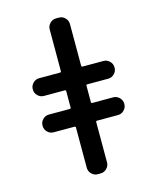

<svg xmlns="http://www.w3.org/2000/svg" viewBox="-146 -931 993 1225"><g transform="rotate(-15 351.0 -318.5)"><path d="M141.6 -134.8Q118.2 -134.8 101.1 -151.9Q84 -168.9 84 -192.4V-194.3Q84 -217.8 101.1 -234.9Q118.2 -252 141.6 -252H279.3Q287.1 -252 287.1 -259.8V-367.2Q287.1 -375 279.3 -375H141.6Q118.2 -375 101.1 -392.1Q84 -409.2 84 -432.6V-434.6Q84 -458 101.1 -475.1Q118.2 -492.2 141.6 -492.2H279.3Q287.1 -492.2 287.1 -500V-775.4Q287.1 -798.8 304.2 -815.9Q321.3 -833 344.7 -833H363.3Q386.7 -833 403.8 -815.9Q420.9 -798.8 420.9 -775.4V-500Q420.9 -492.2 427.7 -492.2H566.4Q589.8 -492.2 606.9 -475.1Q624 -458 624 -434.6V-432.6Q624 -409.2 606.9 -392.1Q589.8 -375 566.4 -375H427.7Q420.9 -375 420.9 -367.2V-259.8Q420.9 -252 427.7 -252H566.4Q589.8 -252 606.9 -234.9Q624 -217.8 624 -194.3V-192.4Q624 -168.9 606.9 -151.9Q589.8 -134.8 566.4 -134.8H427.7Q420.9 -134.8 420.9 -127V138.7Q420.9 162.1 403.8 179.2Q386.7 196.3 363.3 196.3H344.7Q321.3 196.3 304.2 179.2Q287.1 162.1 287.1 138.7V-127Q287.1 -134.8 279.3 -134.8Z"/></g></svg>

Font: Gen Jyuu Gothic P Bold
Style: Bold
Weight: 700
Designer: [Source Han Sans]
Ryoko NISHIZUKA  (kana & ideographs); Paul D. Hunt (Latin, Greek & Cyrillic); Wenlong ZHANG  (bopomofo
Version: Version 1.002.20150607